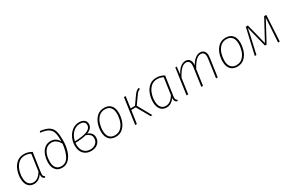

<svg xmlns="http://www.w3.org/2000/svg" viewBox="139 -2036 4999 3342"><g transform="rotate(-30 2638.0 -365.0)"><path d="M480 -488 425 -110Q422 -88 422 -71Q422 -49 429.5 -36Q437 -23 455 -15L445 10Q418 2 404 -15.5Q390 -33 390 -67Q390 -81 391 -89Q361 -43 319 -16.5Q277 10 226 10Q150 10 107 -43.5Q64 -97 64 -193Q64 -270 91 -348Q118 -426 176.5 -478.5Q235 -531 324 -531Q371 -531 406.5 -520Q442 -509 480 -488ZM99 -194Q99 -110 133 -65.5Q167 -21 229 -21Q279 -21 319.5 -51Q360 -81 396 -141L443 -472Q391 -502 326 -502Q248 -502 197 -453.5Q146 -405 122.5 -334Q99 -263 99 -194Z M617 -188Q617 -265 640.5 -335.5Q664 -406 715 -451Q766 -496 843 -496Q948 -496 1005 -395V-403Q1005 -508 989 -568Q973 -628 920.5 -664Q868 -700 760 -711L769 -740Q886 -726 944 -686.5Q1002 -647 1020.5 -581.5Q1039 -516 1039 -402Q1039 -296 1012 -202Q985 -108 929 -49Q873 10 790 10Q707 10 662 -44.5Q617 -99 617 -188ZM1002 -351Q972 -407 932 -436Q892 -465 845 -465Q778 -465 734.5 -425Q691 -385 671.5 -322Q652 -259 652 -188Q652 -111 688 -66Q724 -21 790 -21Q886 -21 936.5 -113Q987 -205 1002 -351Z M1572 -422Q1572 -330 1460 -289Q1506 -275 1534.5 -241.5Q1563 -208 1563 -161Q1563 -107 1537 -68Q1511 -29 1468 -9.5Q1425 10 1374 10Q1281 10 1224.5 -49.5Q1168 -109 1168 -216Q1168 -291 1200.5 -364Q1233 -437 1294 -484Q1355 -531 1435 -531Q1497 -531 1534.5 -501.5Q1572 -472 1572 -422ZM1208 -279Q1374 -283 1456 -317Q1538 -351 1538 -421Q1538 -459 1511 -480Q1484 -501 1435 -501Q1376 -501 1329 -470.5Q1282 -440 1251 -389.5Q1220 -339 1208 -279ZM1204 -251Q1202 -227 1202 -216Q1202 -124 1248.5 -72.5Q1295 -21 1374 -21Q1441 -21 1484.5 -59.5Q1528 -98 1528 -160Q1528 -207 1499 -234.5Q1470 -262 1425 -278Q1342 -255 1204 -251Z M1685 -198Q1685 -273 1710.5 -349.5Q1736 -426 1793 -478.5Q1850 -531 1938 -531Q2024 -531 2071.5 -478Q2119 -425 2119 -327Q2119 -252 2094 -174.5Q2069 -97 2012.5 -43.5Q1956 10 1866 10Q1780 10 1732.5 -44.5Q1685 -99 1685 -198ZM2084 -326Q2084 -411 2046.5 -456Q2009 -501 1938 -501Q1860 -501 1811 -452Q1762 -403 1741 -333Q1720 -263 1720 -196Q1720 -112 1758 -66.5Q1796 -21 1866 -21Q1943 -21 1992 -69.5Q2041 -118 2062.5 -188Q2084 -258 2084 -326Z M2645 -503Q2612 -491 2596 -476Q2580 -461 2549 -416L2450 -277L2605 0H2569L2421 -262H2331L2293 0H2259L2333 -520H2367L2335 -291H2423L2528 -440Q2558 -482 2578 -500Q2598 -518 2634 -531Z M3142 -488 3087 -110Q3084 -88 3084 -71Q3084 -49 3091.5 -36Q3099 -23 3117 -15L3107 10Q3080 2 3066 -15.5Q3052 -33 3052 -67Q3052 -81 3053 -89Q3023 -43 2981 -16.5Q2939 10 2888 10Q2812 10 2769 -43.5Q2726 -97 2726 -193Q2726 -270 2753 -348Q2780 -426 2838.5 -478.5Q2897 -531 2986 -531Q3033 -531 3068.5 -520Q3104 -509 3142 -488ZM2761 -194Q2761 -110 2795 -65.5Q2829 -21 2891 -21Q2941 -21 2981.5 -51Q3022 -81 3058 -141L3105 -472Q3053 -502 2988 -502Q2910 -502 2859 -453.5Q2808 -405 2784.5 -334Q2761 -263 2761 -194Z M3973 -409Q3973 -390 3970 -369L3918 0H3884L3936 -367Q3939 -388 3939 -406Q3939 -454 3919 -477.5Q3899 -501 3863 -501Q3810 -501 3762 -452Q3714 -403 3666 -313L3622 0H3588L3640 -367Q3643 -388 3643 -406Q3643 -454 3623 -477.5Q3603 -501 3566 -501Q3513 -501 3465 -451Q3417 -401 3369 -310L3325 0H3291L3365 -520H3394L3377 -371Q3418 -448 3467 -489.5Q3516 -531 3571 -531Q3622 -531 3650 -499Q3678 -467 3678 -409Q3678 -401 3676 -381Q3716 -453 3765 -492Q3814 -531 3867 -531Q3917 -531 3945 -499Q3973 -467 3973 -409Z M4128 -198Q4128 -273 4153.5 -349.5Q4179 -426 4236 -478.5Q4293 -531 4381 -531Q4467 -531 4514.5 -478Q4562 -425 4562 -327Q4562 -252 4537 -174.5Q4512 -97 4455.5 -43.5Q4399 10 4309 10Q4223 10 4175.5 -44.5Q4128 -99 4128 -198ZM4527 -326Q4527 -411 4489.5 -456Q4452 -501 4381 -501Q4303 -501 4254 -452Q4205 -403 4184 -333Q4163 -263 4163 -196Q4163 -112 4201 -66.5Q4239 -21 4309 -21Q4386 -21 4435 -69.5Q4484 -118 4505.5 -188Q4527 -258 4527 -326Z M5165 0H5131L5153 -345L5161 -480L4940 -69H4907L4802 -485Q4792 -426 4773 -343L4696 0H4663L4782 -520H4824L4928 -107L5151 -520H5194Z"/></g></svg>

Font: FiraGO UltraLight
Style: Italic
Weight: 200
Italic angle: -8°
Designer: bBox Type GmbH
Foundry: bBox Type GmbH
Version: Version 1.001